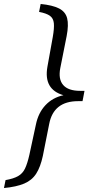

<svg xmlns="http://www.w3.org/2000/svg" viewBox="-73 -752 449 968"><path d="M132 -732Q192 -726 224.5 -709.5Q257 -693 265.5 -660Q274 -627 263 -570L231 -409Q220 -353 245.5 -323.5Q271 -294 331 -294H353L346 -257L343 -242H321Q197 -242 175 -127L143 34Q131 90 109.5 123.5Q88 157 49 173.5Q10 190 -53 196L-45 156Q-5 149 18 136Q41 123 53 98Q65 73 75 29L108 -124Q120 -183 156 -221.5Q192 -260 247 -272Q146 -301 166 -415L193 -565Q201 -610 198.5 -635Q196 -660 178.5 -672.5Q161 -685 124 -692Z"/></svg>

Font: Piazzolla SC
Style: Italic
Weight: 400
Italic angle: -11.3°
Designer: Juan Pablo del Peral
Foundry: Huerta Tipografica
Version: Version 1.330